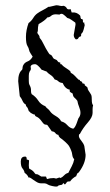

<svg xmlns="http://www.w3.org/2000/svg" viewBox="-20 -724 417 726"><path d="M123 -606.4 121.1 -601.6Q121.1 -597.7 125.5 -592.8Q129.9 -587.9 129.9 -581.1Q137.7 -572.3 142.6 -561.5L153.3 -541Q156.2 -535.2 159.7 -530.3Q163.1 -525.4 165 -522Q167 -518.6 169.9 -517.6Q172.9 -516.6 174.8 -514.6Q176.8 -512.7 178.7 -508.8Q180.7 -504.9 183.6 -502L194.3 -497.1Q196.3 -495.1 198.7 -491.7Q201.2 -488.3 203.6 -488.3Q206.1 -488.3 207.5 -487.3Q209 -486.3 208 -484.9Q207 -483.4 209 -481.4Q210.9 -480.5 211.9 -481Q212.9 -481.4 215.3 -478Q217.8 -474.6 223.6 -470.7Q229.5 -466.8 239.3 -460Q249 -453.1 247.1 -449.2Q256.8 -444.3 263.7 -436.5Q270.5 -428.7 278.3 -421.9H282.2V-418L288.1 -416Q290 -414.1 291 -412.1Q292 -406.2 296.9 -408.2Q297.9 -408.2 299.3 -406.7Q300.8 -405.3 300.3 -403.8Q299.8 -402.3 301.3 -400.9Q302.7 -399.4 304.7 -398.4Q306.6 -397.5 309.1 -395Q311.5 -392.6 311.5 -389.6Q311.5 -386.7 314.5 -381.8Q317.4 -377 320.3 -373Q323.2 -369.1 325.2 -364.7Q327.1 -360.4 327.1 -345.7Q327.1 -331.1 332 -326.2Q330.1 -318.4 330.1 -311.5V-296.9Q330.1 -281.2 312 -260.7Q293.9 -240.2 282.2 -217.8Q281.2 -216.8 279.8 -216.3Q278.3 -215.8 278.3 -209.5Q278.3 -203.1 287.1 -192.4Q295.9 -181.6 298.8 -171.9L303.7 -138.7Q303.7 -107.4 279.3 -74.2Q274.4 -68.4 273.4 -68.4H270.5Q271.5 -68.4 271.5 -66.4Q271.5 -64.5 269.5 -62.5Q267.6 -60.5 269.5 -58.6Q253.9 -50.8 245.1 -38.1H241.2Q234.4 -38.1 232.4 -34.7Q230.5 -31.2 225.6 -26.4Q223.6 -27.3 222.2 -29.3Q220.7 -31.2 218.8 -32.2Q216.8 -25.4 211.9 -24.9Q207 -24.4 201.2 -22.5L196.3 -18.6Q190.4 -17.6 177.7 -20.5Q165 -23.4 162.6 -25.4Q160.2 -27.3 155.3 -29.3Q150.4 -31.2 142.1 -30.8Q133.8 -30.3 127.9 -31.7Q122.1 -33.2 115.7 -37.6Q109.4 -42 106 -43.9Q102.5 -45.9 97.7 -49.8Q92.8 -53.7 87.9 -52.7Q84 -63.5 73.2 -70.3Q71.3 -80.1 64.9 -87.4Q58.6 -94.7 58.6 -113.3Q58.6 -131.8 74.2 -131.8H77.1Q79.1 -128.9 80.6 -127.9Q82 -127 80.1 -122.1Q82 -120.1 85.9 -119.6Q89.8 -119.1 89.8 -116.2L88.9 -98.6Q88.9 -85.9 92.3 -85Q95.7 -84 101.1 -80.1Q106.4 -76.2 109.4 -71.8Q112.3 -67.4 115.2 -65.4H119.1Q123 -65.4 135.7 -56.6H151.4Q155.3 -56.6 155.3 -52.7Q155.3 -48.8 159.2 -46.9Q168.9 -50.8 183.6 -50.8L192.4 -48.8L204.1 -52.7Q207 -52.7 209 -50.8Q216.8 -54.7 223.1 -61.5Q229.5 -68.4 238.3 -70.3Q245.1 -84 251.5 -95.7Q257.8 -107.4 260.7 -122.1Q254.9 -127 253.4 -137.7Q252 -148.4 249.5 -153.8Q247.1 -159.2 245.6 -163.1Q244.1 -167 240.7 -172.4Q237.3 -177.7 226.1 -188Q214.8 -198.2 207 -203.1Q205.1 -206.1 203.1 -208Q201.2 -210 201.2 -213.9Q193.4 -214.8 189.5 -220.7Q185.5 -226.6 175.8 -227.5L159.2 -251Q156.2 -252.9 151.4 -252.9Q146.5 -252.9 139.2 -263.2Q131.8 -273.4 127 -277.3Q122.1 -281.2 117.2 -283.2Q112.3 -285.2 111.3 -291Q106.4 -291 103 -293.5Q99.6 -295.9 95.7 -296.9L93.8 -300.8L89.8 -302.7Q87.9 -305.7 86.9 -309.6Q85.9 -313.5 84.5 -315.9Q83 -318.4 80.6 -320.8Q78.1 -323.2 78.1 -325.2V-328.1Q69.3 -333 65.4 -342.3Q61.5 -351.6 54.7 -360.4L48.8 -417Q48.8 -448.2 63.5 -460Q65.4 -463.9 65.4 -469.2Q65.4 -474.6 70.3 -481.4Q75.2 -488.3 85.4 -492.2Q95.7 -496.1 103.5 -509.8Q100.6 -514.6 95.7 -522Q90.8 -529.3 89.8 -535.6Q88.9 -542 83.5 -550.8Q78.1 -559.6 78.1 -584.5Q78.1 -609.4 87.9 -636.7Q98.6 -644.5 105.5 -655.8Q112.3 -667 121.1 -673.3Q129.9 -679.7 141.6 -685.5Q153.3 -691.4 163.1 -698.2H167L192.4 -704.1Q200.2 -704.1 206.5 -702.1Q212.9 -700.2 220.7 -702.1Q229.5 -699.2 232.4 -692.9Q235.4 -686.5 247.1 -689.5L251 -676.8H253.9Q269.5 -678.7 282.2 -666Q284.2 -664.1 284.2 -660.2Q284.2 -656.2 286.1 -654.3Q285.2 -652.3 287.1 -652.3Q293.9 -652.3 293.5 -646Q293 -639.6 294.9 -638.7H298.8V-632.8Q298.8 -630.9 300.8 -630.9Q298.8 -623 296.4 -612.8Q293.9 -602.5 290 -599.1Q286.1 -595.7 286.6 -592.3Q287.1 -588.9 286.1 -586.9Q278.3 -585 276.4 -580.1Q274.4 -575.2 267.6 -575.2H266.6Q258.8 -582 258.8 -591.8L265.6 -630.9Q265.6 -635.7 264.6 -638.7Q256.8 -643.6 250 -648.9Q243.2 -654.3 234.4 -656.2Q218.8 -671.9 213.4 -671.9Q208 -671.9 205.1 -668.9L191.4 -669.9Q179.7 -669.9 173.3 -664.1Q167 -658.2 159.2 -658.2Q150.4 -646.5 126 -632.8Q123 -623 123 -606.4ZM276.4 -276.4Q284.2 -286.1 284.2 -296.9Q284.2 -307.6 279.3 -319.3Q274.4 -331.1 272.5 -342.8Q266.6 -350.6 261.2 -355Q255.9 -359.4 254.9 -370.1Q250 -373 246.1 -375.5Q242.2 -377.9 244.1 -384.8Q226.6 -387.7 216.8 -410.2Q206.1 -411.1 200.7 -416.5Q195.3 -421.9 186.5 -423.8Q180.7 -434.6 171.4 -440.4Q162.1 -446.3 155.3 -454.1Q150.4 -455.1 146.5 -457Q142.6 -459 137.7 -460Q121.1 -481.4 112.8 -481.4Q104.5 -481.4 99.6 -478Q94.7 -474.6 96.2 -468.8Q97.7 -462.9 95.7 -459Q93.8 -455.1 91.8 -453.1Q88.9 -447.3 88.9 -437.5V-418Q88.9 -407.2 91.3 -403.3Q93.8 -399.4 95.7 -393.6Q97.7 -387.7 97.2 -381.3Q96.7 -375 99.6 -368.2Q115.2 -358.4 124.5 -343.8Q133.8 -329.1 151.4 -322.3Q155.3 -316.4 160.2 -313Q165 -309.6 170.4 -301.8Q175.8 -293.9 190.9 -285.2Q206.1 -276.4 210.9 -265.6Q211.9 -264.6 213.4 -264.6Q214.8 -264.6 221.7 -261.2Q228.5 -257.8 236.3 -249Q244.1 -240.2 256.8 -237.3Q263.7 -241.2 270 -258.3Q276.4 -275.4 276.4 -276.4Z"/></svg>

Font: Mountains of Christmas
Style: Regular
Weight: 400
Designer: Crystal Kluge
Foundry: Font Diner, Inc DBA Tart Workshop
Version: Version 1.003